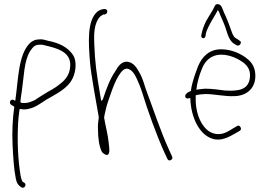

<svg xmlns="http://www.w3.org/2000/svg" viewBox="-20 -714 1293 931"><path d="M34 -206 49 -197V-194C41 -137 38 -75 41 -12C44 49 47 105 57 154C62 177 69 184 83 194C97 204 112 182 98 172L89 167V166C80 151 78 125 75 105C65 30 63 -65 70 -146L75 -185H82C94 -182 108 -183 122 -187C151 -193 179 -214 202 -229C250 -258 309 -283 333 -336C348 -367 353 -418 335 -446C310 -485 266 -506 214 -516C199 -520 186 -525 169 -523C151 -523 135 -515 124 -504C68 -447 69 -328 54 -225L47 -229C31 -237 21 -215 34 -206ZM79 -219V-222C81 -239 83 -257 86 -274C96 -340 96 -418 126 -466C138 -483 147 -497 170 -497C186 -499 196 -494 210 -491C250 -481 313 -466 320 -411C325 -355 296 -325 266 -303C242 -283 215 -272 193 -257C181 -249 168 -242 155 -233V-232C136 -222 115 -212 87 -215C84 -215 81 -216 79 -219ZM86 -210H87ZM170 -497C170 -497 169 -497 169 -497C169 -497 170 -497 170 -497ZM266 -298Z M417 -406C421 -357 447 -213 459 -146V-145C456 -125 454 -106 455 -88C455 -44 461 -2 475 24C482 31 496 41 503 36C513 29 511 9 507 -21V-22C504 -57 492 -101 485 -143V-146C486 -148 486 -149 486 -151V-152L492 -179C495 -193 499 -208 504 -222C523 -276 543 -343 577 -374C583 -379 590 -381 596 -381H597C619 -377 631 -357 642 -335C650 -318 660 -295 669 -267C696 -178 739 -59 777 25L792 57C799 72 821 60 815 46L800 13C760 -73 721 -192 687 -282C678 -312 670 -336 660 -355C643 -387 627 -412 596 -415C569 -415 554 -395 538 -367C514 -332 497 -287 479 -233L478 -231L471 -224L466 -252C447 -366 441 -405 437 -503C435 -546 437 -587 453 -616C462 -633 469 -637 480 -643L481 -644H489C497 -646 502 -654 500 -662C495 -678 466 -667 455 -660C400 -617 409 -504 417 -406ZM596 -412Z M881 -240C887 -234 895 -237 903 -239V-232C907 -143 947 -62 1008 -42C1051 -27 1089 -49 1124 -69L1143 -80C1156 -87 1143 -112 1130 -103L1111 -92C1100 -85 1088 -78 1078 -73C1043 -56 1006 -63 980 -88C948 -119 926 -177 929 -246V-252C943 -256 958 -257 975 -258C1024 -258 1069 -245 1121 -248C1177 -251 1215 -285 1218 -339C1220 -377 1207 -404 1186 -423C1153 -453 1103 -475 1052 -475C995 -475 960 -440 940 -392C929 -362 911 -316 906 -276V-273C895 -270 869 -255 881 -240ZM932 -279C936 -316 948 -354 959 -380C973 -418 1004 -449 1052 -449C1080 -449 1107 -441 1132 -428C1163 -411 1196 -390 1192 -341C1187 -275 1131 -272 1073 -275H1072C1042 -279 1008 -284 974 -284C960 -283 946 -281 932 -279ZM956 -543C953 -526 974 -524 976 -538L978 -548C980 -565 992 -585 998 -598C1010 -621 1025 -642 1036 -665C1039 -662 1041 -659 1043 -654C1050 -634 1056 -624 1064 -604C1081 -566 1085 -520 1115 -502L1128 -494C1136 -491 1144 -495 1147 -503C1149 -509 1148 -514 1142 -516V-517L1130 -525C1115 -532 1112 -540 1106 -553C1096 -581 1083 -617 1071 -643C1059 -665 1057 -694 1035 -694C1029 -694 1025 -692 1022 -686C1015 -671 1008 -658 998 -643L980 -613C969 -591 961 -570 956 -543ZM1071 -644C1071 -644 1071 -643 1071 -643C1071 -643 1071 -644 1071 -644Z"/></svg>

Font: Stray Cat
Style: LtCn
Weight: 300
Version: Version 1.0